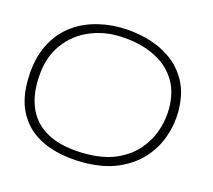

<svg xmlns="http://www.w3.org/2000/svg" viewBox="-81 -592 788 711"><g transform="rotate(15 313.0 -236.0)"><path d="M291.5 23.5Q237 23.5 187.5 11Q138 -1.5 99.5 -29.2Q61 -57 38.8 -102.5Q16.5 -148 16.5 -214Q16.5 -286.5 38.5 -339.5Q60.5 -392.5 99.2 -427Q138 -461.5 189 -478.2Q240 -495 297.5 -495Q346 -495 396.5 -482.5Q447 -470 489.8 -441.5Q532.5 -413 558.8 -365.5Q585 -318 585 -248.5Q585 -200 568.2 -151.8Q551.5 -103.5 516 -64Q480.5 -24.5 425 -0.5Q369.5 23.5 291.5 23.5ZM292.5 -10Q363 -10 412 -32Q461 -54 491.2 -89.8Q521.5 -125.5 535.2 -167.5Q549 -209.5 549 -250Q549 -309 526.8 -349.8Q504.5 -390.5 467.5 -415.5Q430.5 -440.5 385 -451.8Q339.5 -463 292.5 -463Q231.5 -463 176.5 -436.5Q121.5 -410 87 -355.8Q52.5 -301.5 52.5 -217.5Q52.5 -151 79.2 -104.5Q106 -58 159.2 -34Q212.5 -10 292.5 -10Z"/></g></svg>

Font: Gluten Thin Thin
Style: Regular
Weight: 250
Version: Version 1.300